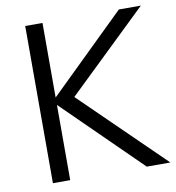

<svg xmlns="http://www.w3.org/2000/svg" viewBox="-79 -771 771 842"><g transform="rotate(-10 306.0 -350.0)"><path d="M89 0V-700H166V-368L506 -700H604L247 -356L612 0H507L166 -335V0Z"/></g></svg>

Font: Red Hat Text VF
Style: Regular
Weight: 400
Designer: Pentagram, MCKL
Foundry: Pentagram, MCKL
Version: Version 1.023